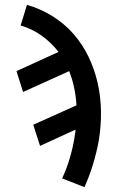

<svg xmlns="http://www.w3.org/2000/svg" viewBox="-20 -548 540 791"><path d="M328 223 236 187Q255 146 267.5 103.5Q280 61 287 19V17Q288 9 289.5 1.5Q291 -6 291 -14L145 53L117 -34L295 -114Q293 -151 285.5 -186.5Q278 -222 265 -255L75 -169L48 -255L221 -334Q192 -372 152.5 -400.5Q113 -429 65 -443L91 -528Q147 -512 196 -481.5Q245 -451 282 -409Q319 -367 344 -315.5Q369 -264 382 -207.5Q395 -151 396 -90.5Q397 -30 387 31Q378 80 363.5 128Q349 176 328 223Z"/></svg>

Font: Iosevka SS18 Semibold
Style: Italic
Weight: 600
Italic angle: -9°
Monospace: yes
Designer: Belleve Invis
Foundry: Belleve Invis
Version: Version 25.1.1; ttfautohint (v1.8.4)